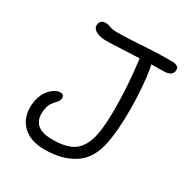

<svg xmlns="http://www.w3.org/2000/svg" viewBox="-167 -847 953 992"><g transform="rotate(30 309.5 -350.5)"><path d="M234 12Q169 12 127.5 -13.5Q86 -39 70 -83Q54 -127 64 -181Q73 -226 101.5 -255.5Q130 -285 158 -285Q172 -285 177 -277Q182 -269 180 -258Q177 -245 166.5 -234Q156 -223 145.5 -209Q135 -195 131 -173Q119 -119 145 -86Q171 -53 242 -53Q334 -53 375.5 -87Q417 -121 432 -192Q440 -231 442.5 -284.5Q445 -338 443.5 -397.5Q442 -457 437.5 -514.5Q433 -572 427 -619Q426 -625 425.5 -631Q425 -637 424 -642Q365 -640 313.5 -637Q262 -634 224 -634Q206 -634 186.5 -639.5Q167 -645 155 -656.5Q143 -668 147 -687Q153 -713 181 -713Q194 -713 202 -710Q210 -707 220.5 -703.5Q231 -700 252 -700Q304 -700 351 -703Q398 -706 452 -709Q506 -712 579 -712Q595 -712 608.5 -705Q622 -698 618 -676Q611 -646 562 -646Q544 -646 526.5 -645.5Q509 -645 492 -645Q495 -636 497 -622Q505 -575 509.5 -516.5Q514 -458 514.5 -397Q515 -336 511 -280Q507 -224 498 -181Q478 -79 408.5 -33.5Q339 12 234 12Z"/></g></svg>

Font: Shantell Sans Normal
Style: Italic
Weight: 300
Italic angle: -11.31°
Designer: Stephen Nixon, Anya Danilova, Shantell Martin
Foundry: Arrow Type
Version: Version 1.008;[a672d596b]